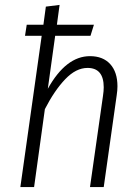

<svg xmlns="http://www.w3.org/2000/svg" viewBox="-20 -763 569 783"><path d="M459 -411Q459 -395 456 -375L403 0H347L400 -372Q403 -392 403 -407Q403 -486 337 -486Q290 -486 246 -440Q202 -394 163 -318L119 0H63L150 -617H82L89 -662H157L167 -736L223 -743L212 -662H363L349 -617H205L175 -401Q249 -534 347 -534Q400 -534 429.5 -501.5Q459 -469 459 -411Z"/></svg>

Font: Fira Sans Condensed Light
Style: Italic
Weight: 300
Width: 3
Italic angle: -8°
Designer: Carrois Corporate & Edenspiekermann AG
Foundry: Carrois Corporate GbR & Edenspiekermann AG
Version: Version 4.203